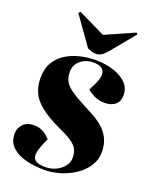

<svg xmlns="http://www.w3.org/2000/svg" viewBox="-180 -1094 959 1206"><g transform="rotate(20 299.0 -491.5)"><path d="M571 -217Q571 -163 543 -120Q515 -77 469.5 -47Q424 -17 371.5 -1.5Q319 14 270 14Q203 14 145 -0.5Q87 -15 51.5 -48.5Q16 -82 16 -138Q16 -173 41 -200.5Q66 -228 115 -228Q147 -228 175.5 -213Q204 -198 223 -174L204 -130Q176 -64 189.5 -34.5Q203 -5 270 -5Q307 -5 339 -20.5Q371 -36 391 -61.5Q411 -87 411 -118Q411 -151 399 -174.5Q387 -198 356 -219Q325 -240 269 -265Q181 -306 133 -345.5Q85 -385 67 -428Q49 -471 49 -521Q49 -583 74.5 -626Q100 -669 142.5 -695Q185 -721 235.5 -733Q286 -745 336 -745Q403 -745 457.5 -727.5Q512 -710 544.5 -677Q577 -644 577 -597Q577 -555 550.5 -533Q524 -511 478 -511Q444 -511 413.5 -525Q383 -539 363 -557L390 -614Q404 -644 405 -669.5Q406 -695 388 -710.5Q370 -726 326 -726Q299 -726 272 -714Q245 -702 227 -678Q209 -654 209 -619Q209 -584 223 -557.5Q237 -531 277.5 -503.5Q318 -476 395 -437Q495 -388 533 -336Q571 -284 571 -217ZM133 -986 144 -997 325 -909 519 -995 528 -986 391 -820Q359 -782 325 -782Q309 -782 295 -786.5Q281 -791 266 -798Z"/></g></svg>

Font: Literata 72pt Black
Style: Italic
Weight: 900
Italic angle: -2°
Designer: Latin by Veronika Burian and Jose Scaglione. Greek by Irene Vlachou. Cyrillic by Vera Evstafieva
Foundry: TypeTogether
Version: Version 3.002